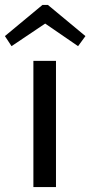

<svg xmlns="http://www.w3.org/2000/svg" viewBox="-50 -762 368 782"><path d="M86 0H178V-514H86ZM123 -742 -30 -615 -3 -574 134 -666 268 -574 298 -615 145 -742Z"/></svg>

Font: Telex Regular
Style: Regular
Weight: 400
Designer: Andres Torresi
Foundry: Andres Torresi
Version: Version 1.001